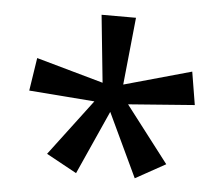

<svg xmlns="http://www.w3.org/2000/svg" viewBox="-40 -844 617 528"><g transform="rotate(5 268.5 -580.0)"><path d="M315 -800 296 -614 482 -666 497 -575 314 -561 433 -406 350 -360 267 -536 188 -360 104 -406 221 -561 40 -575 54 -666 239 -614 220 -800Z"/></g></svg>

Font: Noto Sans Tamil SemiCondensed
Style: Regular
Weight: 400
Width: 4
Designer: Jelle Bosma - Monotype Design Team
Foundry: Monotype Imaging Inc.
Version: Version 2.004; ttfautohint (v1.8.4.7-5d5b)